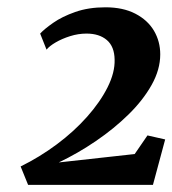

<svg xmlns="http://www.w3.org/2000/svg" viewBox="-20 -928 472 526"><path d="M57 -421.5 36.5 -472Q88.5 -497.5 135.5 -532.5Q182.5 -567.5 218.5 -608Q254.5 -648.5 274.8 -689Q295 -729.5 294 -764.5Q293.5 -800.5 272.8 -818.2Q252 -836 217 -836Q194.5 -836 172.2 -829Q150 -822 132.8 -812Q115.5 -802 107.5 -792L90 -836Q101.5 -848.5 125.8 -865.5Q150 -882.5 186.2 -895.2Q222.5 -908 269 -908Q317 -908 350.8 -890.5Q384.5 -873 401.8 -843.8Q419 -814.5 419 -779Q419 -737.5 395.5 -695.5Q372 -653.5 332.2 -614.5Q292.5 -575.5 243 -541.8Q193.5 -508 141 -483L349 -506L384 -557L432.5 -546L399 -421.5Z"/></svg>

Font: Merriweather 48pt Black
Style: Italic
Weight: 900
Italic angle: -7.8°
Version: Version 2.101